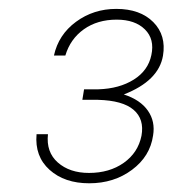

<svg xmlns="http://www.w3.org/2000/svg" viewBox="-20 -735 392 436"><path d="M170.9 -532.2H203.6Q251 -533.7 283.7 -554.2Q316.4 -574.7 323.7 -609.9Q331.5 -646 309.1 -668.2Q286.6 -690.4 245.1 -690.4Q201.2 -690.4 170.4 -668.5Q139.6 -646.5 128.4 -608.9H102.5Q112.8 -656.2 152.6 -685.5Q192.4 -714.8 244.1 -714.8Q298.3 -714.8 328.1 -684.8Q357.9 -654.8 350.1 -608.4Q340.3 -551.3 261.2 -520.5Q298.8 -508.3 315.9 -483.6Q333 -459 327.6 -427.2Q320.8 -379.9 279.8 -349.4Q238.8 -318.8 182.6 -318.8Q126.5 -318.8 92.5 -349.4Q58.6 -379.9 63 -430.2H88.9Q84.5 -389.6 111.3 -366Q138.2 -342.3 182.1 -342.3Q228.5 -342.3 261 -365.2Q293.5 -388.2 301.3 -426.8Q308.1 -464.4 283.4 -485.6Q258.8 -506.8 202.6 -508.3H167Z"/></svg>

Font: Roboto Thin
Style: Italic
Weight: 250
Italic angle: -12°
Designer: Google
Version: Version 2.134; 2016